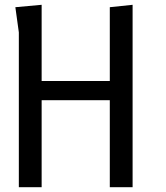

<svg xmlns="http://www.w3.org/2000/svg" viewBox="-20 -780 690 800"><path d="M437.5 0V-362.5H153.5V0H58.5V-645L44 -750L153.5 -760V-442.5H437.5V-750L532.5 -760V0Z"/></svg>

Font: B612 Mono
Style: Regular
Weight: 400
Version: Version 1.005